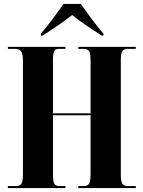

<svg xmlns="http://www.w3.org/2000/svg" viewBox="-20 -951 725 971"><path d="M187 -771H196C236 -797 300 -839 345 -875C389 -839 454 -797 494 -771H503V-781C469 -819 420 -886 389 -931H301C270 -886 221 -819 187 -781ZM20 0H311V-10H280C255 -10 248 -23 248 -69V-368H438V-73C438 -24 431 -10 403 -10H376V0H667V-10H626C599 -10 591 -23 591 -70V-644C591 -691 599 -704 626 -704H667V-714H376V-704H402C431 -704 438 -691 438 -644V-378H248V-647C248 -691 255 -704 280 -704H311V-714H20V-704H54C86 -704 96 -690 96 -643V-69C96 -23 88 -10 61 -10H20Z"/></svg>

Font: Noto Serif Display Condensed Extra
Style: Regular
Weight: 800
Width: 3
Designer: Monotype Design Team
Foundry: Monotype Imaging Inc.
Version: Version 1.900